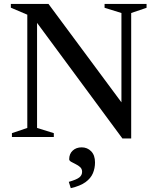

<svg xmlns="http://www.w3.org/2000/svg" viewBox="-20 -695 796 974"><path d="M118.5 -46V-620.5L35 -656V-675H226L624.5 -137.5L596 -93V-629L510.5 -655.5V-675H723.5V-655.5L645.5 -629V7.5H601L149.5 -604L168 -622V-46L253 -19.5V0H40.5V-19.5ZM329 227.5Q368 216.5 382.2 205.2Q396.5 194 396.5 176.5Q396.5 162 386.8 153Q377 144 364 137.8Q351 131.5 341 125.8Q331 120 331 113Q331 85.5 348.8 69Q366.5 52.5 394.5 52.5Q423 52.5 442.5 72.5Q462 92.5 462 129Q462 158.5 451.2 184Q440.5 209.5 413.8 229Q387 248.5 339 259.5Z"/></svg>

Font: Newsreader 24pt Medium
Style: Regular
Weight: 500
Designer: Hugues Gentile
Foundry: Production Type
Version: Version 1.003